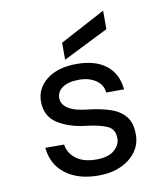

<svg xmlns="http://www.w3.org/2000/svg" viewBox="-83 -797 766 878"><g transform="rotate(-10 300.0 -357.5)"><path d="M305 12Q210 12 151.5 -32.5Q93 -77 86 -155H173Q179 -114 213.5 -88Q248 -62 307 -62Q363 -62 390.5 -86Q418 -110 418 -141Q418 -183 385 -198.5Q352 -214 286 -222Q207 -231 155 -265Q103 -299 103 -367Q103 -428 154 -468Q205 -508 293 -508Q380 -508 430 -468.5Q480 -429 487 -356H404Q401 -392 369.5 -413.5Q338 -435 291 -435Q242 -435 215 -416.5Q188 -398 188 -368Q188 -338 218.5 -318.5Q249 -299 315 -293Q367 -287 410 -273Q453 -259 478.5 -229Q504 -199 504 -145Q505 -100 479.5 -64.5Q454 -29 409 -8.5Q364 12 305 12ZM245 -536V-615L455 -727V-641Z"/></g></svg>

Font: DM Mono
Style: Regular
Weight: 400
Designer: Colophon Foundry
Foundry: Colophon Foundry
Version: Version 1.000; ttfautohint (v1.8.2.53-6de2)